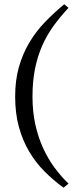

<svg xmlns="http://www.w3.org/2000/svg" viewBox="-20 -684 373 903"><path d="M278.8 198.7Q230.5 163.6 189 121.8Q147.5 80.1 116.9 28.3Q86.4 -23.4 68.8 -87.2Q51.3 -150.9 51.3 -230Q51.3 -307.6 69.3 -370.1Q87.4 -432.6 118.4 -484.6Q149.4 -536.6 191.7 -580.3Q233.9 -624 282.2 -664.1L302.2 -647Q264.2 -606.4 232.9 -563.7Q201.7 -521 179.4 -471.2Q157.2 -421.4 145 -362.3Q132.8 -303.2 132.8 -230Q132.8 -159.2 146 -99.1Q159.2 -39.1 182.4 11.7Q205.6 62.5 236.3 104.2Q267.1 146 302.2 179.7Z"/></svg>

Font: PT Astra Serif
Style: Regular
Weight: 400
Designer: A.Korolkova, I. Chaeva
Foundry: ParaType Ltd
Version: Version 1.002